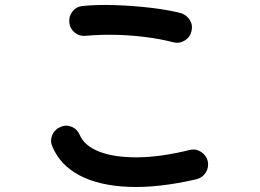

<svg xmlns="http://www.w3.org/2000/svg" viewBox="-20 -744 1040 767"><path d="M765 -28Q614 7 495.5 2.5Q377 -2 298.5 -43Q220 -84 189 -159Q179 -182 189 -205Q199 -228 222 -237Q245 -247 267.5 -237Q290 -227 299 -204Q318 -161 377 -138Q436 -115 528.5 -115.5Q621 -116 738 -145Q762 -151 783 -137.5Q804 -124 810 -100Q815 -76 802 -55Q789 -34 765 -28ZM673 -575Q619 -589 557.5 -596.5Q496 -604 436 -605Q376 -606 324 -601Q299 -598 279.5 -613Q260 -628 257 -653Q254 -678 269 -697.5Q284 -717 309 -720Q369 -726 441 -723.5Q513 -721 581.5 -713Q650 -705 701 -692Q725 -685 738 -664.5Q751 -644 745 -620Q740 -596 718.5 -582.5Q697 -569 673 -575Z"/></svg>

Font: Zen Maru Gothic
Style: Bold
Weight: 700
Designer: Yoshimichi Ohira
Foundry: Positype
Version: Version 1.001